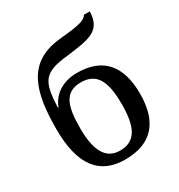

<svg xmlns="http://www.w3.org/2000/svg" viewBox="-182 -889 951 1021"><g transform="rotate(-30 293.0 -378.5)"><path d="M290 10C456 10 533 -84 533 -255C533 -428 454 -518 297 -518C203 -518 143 -469 121 -408H117C124 -565 145 -606 297 -622C441 -640 517 -649 520 -767H484C468 -733 393 -729 302 -719C94 -695 53 -535 53 -312C53 -93 134 10 290 10ZM290 -45C203 -45 165 -118 165 -255C165 -393 191 -464 290 -464C388 -464 421 -393 421 -255C421 -118 388 -45 290 -45Z"/></g></svg>

Font: Noto Serif Thai Medium
Style: Regular
Weight: 500
Designer: Monotype Design Team
Foundry: Monotype Imaging Inc.
Version: Version 1.901;PS 001.901;hotconv 1.0.88;makeotf.lib2.5.64775